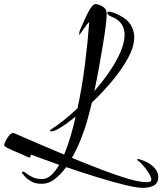

<svg xmlns="http://www.w3.org/2000/svg" viewBox="-143 -766 790 934"><path d="M553 148Q524 148 466 134Q408 120 333 97Q258 74 179 47Q154 81 124.5 104.5Q95 128 60 128Q29 128 9 116.5Q-11 105 -21.5 93Q-32 81 -34 78Q-36 76 -36 74Q-36 69 -30 69Q-25 69 -14 78Q-3 87 16 96Q35 105 62 105Q85 105 105.5 86.5Q126 68 145 36L7 -14Q6 -11 5.5 -5.5Q5 0 -1 0Q-4 0 -10 -3Q-28 -12 -55 -23Q-82 -34 -102.5 -44Q-123 -54 -123 -59Q-122 -67 -115 -81.5Q-108 -96 -98 -107.5Q-88 -119 -79 -119Q-77 -119 -76 -118.5Q-75 -118 -74 -118Q-14 -92 47.5 -65.5Q109 -39 169 -14Q201 -91 225 -199Q185 -166 153 -146.5Q121 -127 107 -127Q100 -127 100 -130Q100 -132 102 -134Q132 -153 166 -180Q200 -207 234 -239Q256 -340 270 -450.5Q284 -561 291 -658Q289 -658 281.5 -649Q274 -640 265.5 -627.5Q257 -615 250.5 -606Q244 -597 243 -597Q242 -597 242 -600Q242 -611 248 -624Q252 -633 260.5 -652.5Q269 -672 279.5 -694Q290 -716 301 -731Q312 -746 321 -746Q336 -746 356 -734.5Q376 -723 376 -700Q376 -690 375 -676.5Q374 -663 372 -645Q367 -604 358 -550Q349 -496 338.5 -437.5Q328 -379 316 -323Q357 -370 390.5 -419Q424 -468 443.5 -514Q463 -560 463 -597Q463 -626 448.5 -648.5Q434 -671 402 -684Q379 -692 379 -704Q379 -709 388 -709Q395 -709 407.5 -705Q420 -701 439 -691Q477 -672 493.5 -644.5Q510 -617 510 -585Q510 -539 480 -484Q450 -429 403 -372.5Q356 -316 304 -267Q297 -240 291 -215.5Q285 -191 279 -171Q271 -143 252.5 -94.5Q234 -46 207 2Q287 35 357 61.5Q427 88 481.5 104Q536 120 568 120Q579 120 586 118Q593 116 593 108Q593 96 581 76.5Q569 57 554.5 40.5Q540 24 534 20Q524 14 524 10Q524 8 529 8Q534 8 543 11Q586 26 606.5 48.5Q627 71 627 94Q627 125 605 136.5Q583 148 553 148Z"/></svg>

Font: Comforter
Style: Regular
Weight: 400
Designer: Robert E. Leuschke
Foundry: Robert E. Leuschke
Version: Version 1.013; ttfautohint (v1.8.3)